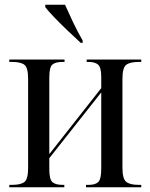

<svg xmlns="http://www.w3.org/2000/svg" viewBox="-20 -786 631 806"><path d="M19 0V-10H31Q67 -10 82.5 -22Q98 -34 98 -81V-455Q98 -502 82.5 -514Q67 -526 31 -526H19V-536H251V-526H242Q213 -526 200 -515Q187 -504 187 -461V-139L405 -416V-462Q405 -503 392 -514.5Q379 -526 352 -526H344V-536H573V-526H562Q526 -526 510 -514Q494 -502 494 -455V-82Q494 -35 510 -22.5Q526 -10 562 -10H573V0H341V-10H353Q380 -10 392.5 -22Q405 -34 405 -78V-398L187 -122V-76Q187 -33 200 -21.5Q213 -10 242 -10H250V0ZM319 -606Q296 -627 266 -655.5Q236 -684 209.5 -711.5Q183 -739 170 -756V-766H253Q268 -732 287 -692Q306 -652 327 -616V-606Z"/></svg>

Font: Noto Serif Display Condensed
Style: Regular
Weight: 400
Width: 3
Designer: Monotype Design Team
Foundry: Monotype Imaging Inc.
Version: Version 2.009